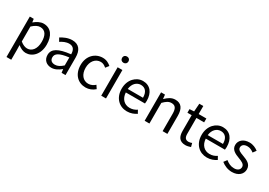

<svg xmlns="http://www.w3.org/2000/svg" viewBox="23 -1860 4455 3175"><g transform="rotate(30 2250.5 -273.0)"><path d="M92 229H183V45L181 -50C230 -10 282 13 331 13C456 13 567 -94 567 -280C567 -447 491 -557 351 -557C288 -557 227 -521 178 -481H175L167 -543H92ZM316 -63C280 -63 232 -78 183 -120V-405C236 -454 283 -480 329 -480C432 -480 472 -399 472 -279C472 -144 406 -63 316 -63Z M821 13C888 13 949 -22 1001 -65H1004L1012 0H1087V-334C1087 -468 1031 -557 899 -557C812 -557 735 -518 685 -486L721 -423C764 -452 821 -481 884 -481C973 -481 996 -414 996 -344C765 -318 662 -259 662 -141C662 -43 730 13 821 13ZM847 -60C793 -60 751 -85 751 -147C751 -217 813 -262 996 -284V-132C943 -85 900 -60 847 -60Z M1474 13C1539 13 1601 -12 1650 -56L1610 -117C1576 -86 1532 -63 1482 -63C1382 -63 1314 -146 1314 -271C1314 -396 1386 -481 1485 -481C1528 -481 1561 -461 1593 -433L1640 -493C1601 -527 1552 -557 1481 -557C1342 -557 1219 -452 1219 -271C1219 -91 1330 13 1474 13Z M1769 0H1860V-543H1769ZM1815 -655C1851 -655 1876 -679 1876 -716C1876 -751 1851 -775 1815 -775C1779 -775 1754 -751 1754 -716C1754 -679 1779 -655 1815 -655Z M2263 13C2337 13 2395 -12 2443 -43L2410 -103C2370 -76 2327 -60 2274 -60C2171 -60 2100 -134 2094 -250H2460C2462 -263 2464 -282 2464 -302C2464 -457 2386 -557 2248 -557C2122 -557 2003 -447 2003 -271C2003 -92 2119 13 2263 13ZM2093 -316C2104 -422 2172 -484 2249 -484C2334 -484 2384 -425 2384 -316Z M2598 0H2689V-394C2744 -449 2782 -477 2838 -477C2910 -477 2941 -434 2941 -332V0H3032V-344C3032 -483 2980 -557 2866 -557C2792 -557 2736 -516 2684 -465H2681L2673 -543H2598Z M3380 13C3413 13 3449 3 3480 -7L3462 -75C3444 -68 3419 -61 3400 -61C3337 -61 3316 -99 3316 -166V-469H3463V-543H3316V-696H3240L3229 -543L3144 -538V-469H3225V-168C3225 -60 3264 13 3380 13Z M3790 13C3864 13 3922 -12 3970 -43L3937 -103C3897 -76 3854 -60 3801 -60C3698 -60 3627 -134 3621 -250H3987C3989 -263 3991 -282 3991 -302C3991 -457 3913 -557 3775 -557C3649 -557 3530 -447 3530 -271C3530 -92 3646 13 3790 13ZM3620 -316C3631 -422 3699 -484 3776 -484C3861 -484 3911 -425 3911 -316Z M4267 13C4395 13 4465 -60 4465 -148C4465 -251 4378 -283 4299 -313C4238 -336 4182 -355 4182 -407C4182 -449 4214 -485 4283 -485C4331 -485 4369 -465 4406 -437L4450 -496C4408 -529 4349 -557 4282 -557C4164 -557 4094 -489 4094 -403C4094 -311 4177 -274 4253 -246C4313 -223 4377 -199 4377 -143C4377 -96 4342 -58 4270 -58C4205 -58 4156 -84 4109 -122L4064 -62C4116 -19 4190 13 4267 13Z"/></g></svg>

Font: Source Han Sans TC
Style: Regular
Weight: 400
Designer: Ryoko NISHIZUKA 西塚涼子 (kana, bopomofo & ideographs); Paul D. Hunt (Latin, Greek & Cyrillic); Sandoll Communications 산돌커뮤니
Foundry: Adobe
Version: Version 2.002;hotconv 1.0.116;makeotfexe 2.5.65601